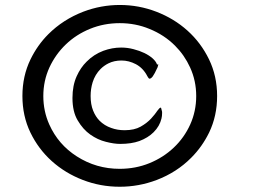

<svg xmlns="http://www.w3.org/2000/svg" viewBox="-20 -687 1040 753"><path d="M306.6 -641.1Q227.1 -610.4 169.4 -552.7Q127 -510.3 99.6 -454.1Q67.9 -388.7 67.9 -310.5Q67.9 -232.4 99.1 -167.5Q130.4 -102.5 183.1 -55.2Q235.8 -7.8 304.9 18.8Q374 45.4 449.2 45.4Q524.4 45.4 594.2 19Q673.3 -11.2 730 -68.4Q772.9 -111.3 800.3 -167.5Q831.5 -232.4 831.5 -310.5Q831.5 -388.7 799.8 -454.1Q768.1 -519.5 715.3 -566.9Q662.6 -614.3 593.5 -640.9Q524.4 -667.5 450.2 -667.5Q376 -667.5 306.6 -641.1ZM565.9 -573.7Q624 -550.3 666.5 -507.8Q703.6 -470.7 725.6 -422.4Q749.5 -370.1 749.5 -310.5Q749.5 -251 726.1 -199Q702.6 -147 661.6 -108.2Q620.6 -69.3 566.2 -47.1Q511.7 -24.9 449.2 -24.9Q357.4 -24.9 281.2 -73.7Q208.5 -120.1 173.3 -198.7Q149.9 -251 149.9 -310.5Q149.9 -370.1 173.8 -422.4Q197.8 -474.1 238.3 -512.9Q278.8 -551.8 333.3 -574Q387.7 -596.2 449.7 -596.2Q511.7 -596.2 565.9 -573.7ZM455.1 -500.5Q419.9 -500.5 385.3 -487.8Q347.7 -473.6 319.8 -445.3Q295.9 -421.9 280.8 -388.2Q264.2 -351.6 264.2 -302.7Q264.2 -249 284.7 -214.8Q305.2 -179.7 334.2 -159.2Q363.3 -138.7 395 -130.9Q427.2 -122.6 451.2 -122.6Q495.1 -122.6 526.4 -133.8Q560.5 -146.5 582.5 -168.5Q606.4 -192.4 613.3 -222.2Q615.7 -232.4 615.7 -242.2V-248.5L612.8 -259.8L611.8 -263.7Q610.8 -264.2 609.9 -265.1Q604.5 -263.2 597.7 -253.4Q588.4 -239.3 572.8 -222.2Q556.6 -204.6 531.7 -190.4Q506.8 -176.3 468.8 -176.3Q440.4 -176.3 416.5 -185.1Q389.6 -194.3 370.6 -213.4Q355 -229 345.2 -253.2Q335.4 -277.3 335.4 -310.5Q335.4 -338.4 343.3 -364.3Q353 -395 374.5 -416.5Q387.7 -429.7 405.3 -438.5Q427.7 -449.7 456.5 -449.7Q485.4 -449.7 513.2 -435.1Q541.5 -419.9 557.6 -388.7Q560.5 -383.3 563.5 -379.9Q564.9 -378.4 566.4 -378.4Q572.3 -378.4 579.1 -387.5Q585.9 -396.5 598.1 -423.3L601.1 -434.6Q600.1 -434.1 598.6 -434.1H595.7L594.7 -437Q590.8 -446.8 578.6 -458Q551.3 -481.9 503.9 -494.1Q480 -500.5 455.1 -500.5Z"/></svg>

Font: Bakudai
Style: Light
Weight: 300
Version: Version 1.48